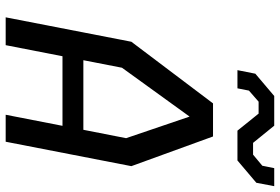

<svg xmlns="http://www.w3.org/2000/svg" viewBox="-175 -811 986 676"><g transform="rotate(90 318.0 -473.0)"><path d="M41 0H139L178 -200H423L384 0H479L565 -442.5L460.5 -730H344L127 -442.5ZM192 -273.5 218.5 -409.5 390.5 -647.5 466.5 -424 437 -273.5ZM227 -816H291L299 -856.5L338 -890.5H380L440 -816H545L623.5 -882.5L635.5 -945.5H572L563.5 -903.5L524.5 -871H483L422.5 -945.5H318L239.5 -879Z"/></g></svg>

Font: Monaspace Krypton
Style: Italic
Weight: 400
Italic angle: -11°
Designer: Riley Cran & the Lettermatic Team
Foundry: Lettermatic
Version: Version 1.101 (Monaspace Krypton)